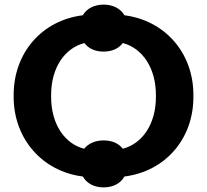

<svg xmlns="http://www.w3.org/2000/svg" viewBox="-20 -765 895 830"><path d="M338 -2C355 28 387 45 428 45C469 45 501 28 518 -2C694 -24 816 -164 816 -345V-355C816 -536 694 -676 518 -699C501 -728 469 -745 428 -745C387 -745 355 -728 338 -699C161 -677 39 -537 39 -354V-346C39 -166 162 -24 338 -2ZM344 -122C260 -143 201 -228 201 -346V-354C201 -473 260 -557 345 -579C362 -555 392 -542 428 -542C464 -542 493 -555 511 -579C595 -557 654 -472 654 -354V-346C654 -228 595 -144 511 -122C493 -145 465 -158 428 -158C392 -158 362 -145 344 -122Z"/></svg>

Font: Fixel Display Bold
Style: Bold
Weight: 700
Designer: AlfaBravo + MacPaw
Foundry: Kyrylo Tkachov, Marchela Mozhyna, Serhii Makarenko, Maria Weinstein, Zakhar Kryvoshyya
Version: Version 1.211